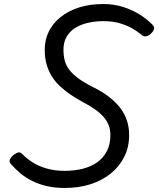

<svg xmlns="http://www.w3.org/2000/svg" viewBox="-20 -914 785 953"><path d="M301 19Q252 19 211.5 9.5Q171 0 138.5 -16.5Q106 -33 80.5 -54.5Q55 -76 33 -101Q24 -112 29.5 -123Q35 -134 45 -143Q59 -154 70 -157Q81 -160 90 -150Q112 -127 142 -108Q172 -89 212 -77.5Q252 -66 301 -66Q350 -66 391 -76.5Q432 -87 462.5 -108.5Q493 -130 510.5 -164Q528 -198 528 -244Q528 -271 519 -293.5Q510 -316 493 -335Q476 -354 451 -371.5Q426 -389 392 -407Q360 -424 331.5 -443.5Q303 -463 279 -485Q255 -507 238 -534Q221 -561 211.5 -593.5Q202 -626 202 -667Q202 -716 222 -757Q242 -798 280.5 -829Q319 -860 372.5 -877Q426 -894 493 -894Q545 -894 591 -879.5Q637 -865 674 -841.5Q711 -818 736 -792Q747 -782 744.5 -770.5Q742 -759 729 -747Q718 -736 705.5 -734Q693 -732 684 -740Q663 -758 635.5 -773.5Q608 -789 573 -799Q538 -809 493 -809Q450 -809 413.5 -800Q377 -791 350.5 -773.5Q324 -756 309.5 -729.5Q295 -703 295 -667Q295 -637 302 -611.5Q309 -586 326 -565Q343 -544 371 -523.5Q399 -503 441 -482Q488 -459 522 -432.5Q556 -406 578 -376.5Q600 -347 610.5 -314Q621 -281 621 -244Q621 -184 597 -136Q573 -88 530 -53Q487 -18 429 0.5Q371 19 301 19Z"/></svg>

Font: Playwrite HR
Style: Regular
Weight: 400
Designer: Veronika Burian, José Scaglione
Foundry: TypeTogether
Version: Version 1.002